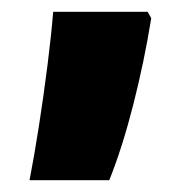

<svg xmlns="http://www.w3.org/2000/svg" viewBox="-20 -166 324 325"><path d="M236 -135Q224 -61 205.5 11.5Q187 84 165 139H30Q38 98 46 46.5Q54 -5 60.5 -56.5Q67 -108 70 -146H230Z"/></svg>

Font: Noto Sans Gujarati UI Condensed Black
Style: Regular
Weight: 900
Width: 3
Designer: Jelle Bosma - Monotype Design Team, Universal Thirst
Foundry: Monotype Imaging Inc.
Version: Version 2.106; ttfautohint (v1.8.4.7-5d5b)